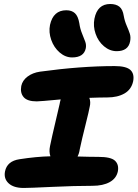

<svg xmlns="http://www.w3.org/2000/svg" viewBox="-20 -974 685 956"><path d="M561 -719.2Q526.9 -719.2 498 -743.4Q469.2 -767.6 456.1 -805.4Q442.9 -843.3 450.2 -880.9Q464.8 -954.1 528.8 -954.1Q557.6 -954.1 574.5 -940.7Q591.3 -927.2 596.2 -895Q600.6 -869.6 610.8 -846.2Q621.1 -822.8 626.5 -805.9Q631.8 -789.1 627.9 -768.1Q618.7 -719.2 561 -719.2ZM338.9 -688Q305.7 -688 277.1 -712.6Q248.5 -737.3 235.1 -775.4Q221.7 -813.5 229 -850.1Q245.1 -922.9 310.1 -922.9Q337.4 -922.9 353.3 -908Q369.1 -893.1 375 -857.9Q378.9 -830.1 388.9 -806.2Q398.9 -782.2 404.5 -766.4Q410.2 -750.5 407.2 -733.9Q397.9 -688 338.9 -688ZM98.1 -38.1Q47.9 -38.1 22.9 -61.3Q-2 -84.5 4.9 -120.1Q15.1 -171.9 77.1 -181.2Q161.6 -194.3 231 -195.8Q223.1 -218.3 229 -246.1Q237.8 -290 255.6 -364.7Q273.4 -439.5 276.9 -456.1Q277.8 -463.4 282.2 -479Q178.7 -469.2 163.1 -469.2Q115.7 -469.2 97.7 -490.5Q79.6 -511.7 85.9 -545.9Q91.8 -573.7 117.2 -592.8Q142.6 -611.8 179.2 -617.2Q382.3 -645 550.8 -645Q607.9 -645 628.9 -626Q649.9 -606.9 643.1 -569.8Q634.3 -528.3 599.6 -508.5Q564.9 -488.8 514.2 -488.8Q478.5 -488.8 424.8 -486.8Q432.6 -466.3 426.8 -442.9Q423.8 -424.3 405.8 -352.5Q387.7 -280.8 377 -230Q374.5 -210.9 366.2 -194.8Q427.7 -192.9 470.2 -192.9Q532.2 -192.9 552.5 -173.8Q572.8 -154.8 566.9 -121.1Q559.6 -85.9 526.4 -67.4Q493.2 -48.8 439.9 -48.8Q353 -48.8 240 -43.5Q127 -38.1 98.1 -38.1Z"/></svg>

Font: Shantell Sans Irregular
Style: Bold Italic
Weight: 700
Italic angle: -11.31°
Designer: Stephen Nixon, Anya Danilova, Shantell Martin
Foundry: Arrow Type
Version: Version 1.006;[9816181b4]